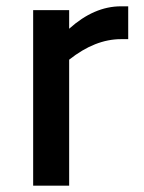

<svg xmlns="http://www.w3.org/2000/svg" viewBox="-20 -588 456 608"><path d="M363 -568H386V-464H363Q281 -464 199 -399V0H85V-556H199V-497Q278 -568 363 -568Z"/></svg>

Font: Biryani DemiBold
Style: Regular
Weight: 600
Designer: Dan Reynolds and Mathieu Réguer
Foundry: Dan Reynolds and Mathieu Réguer
Version: Version 1.003;PS 001.003;hotconv 1.0.70;makeotf.lib2.5.58329